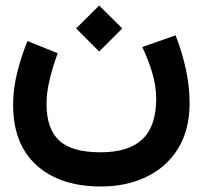

<svg xmlns="http://www.w3.org/2000/svg" viewBox="-20 -467 747 707"><path d="M260.3 -362.3 345.2 -446.8 430.2 -362.3 345.2 -277.3ZM503.9 -293.9 626.5 -336.9Q650.4 -276.4 664.3 -212.4Q678.2 -148.4 678.2 -87.9Q678.2 11.7 635.5 80.3Q592.8 148.9 519 184.3Q445.3 219.7 352.1 219.7Q201.2 219.7 114.7 141.6Q28.3 63.5 28.3 -81.1Q28.3 -139.2 43.2 -199.2Q58.1 -259.3 81.1 -315.9L192.4 -271Q175.3 -224.6 163.3 -176Q151.4 -127.4 151.4 -83.5Q151.4 7.3 198 50.5Q244.6 93.8 350.6 93.8Q452.6 93.8 503.7 46.4Q554.7 -1 555.2 -102.5Q555.2 -150.9 540.3 -200Q525.4 -249 503.9 -293.9Z"/></svg>

Font: Vazir WOL
Style: Bold-WOL
Weight: 700
Designer: Saber Rastikerdar
Foundry: Saber Rastikerdar
Version: Version 30.00;August 23, 2021;FontCreator 13.0.0.2683 64-bit